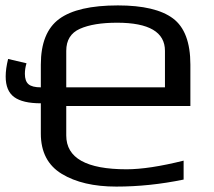

<svg xmlns="http://www.w3.org/2000/svg" viewBox="-20 -680 790 710"><path d="M684 -288H225V-179Q225 -54 448 -54Q531 -54 659 -86V-16Q533 10 410 10Q286 10 208.5 -37Q131 -84 131 -186V-441Q131 -560 199 -610Q267 -660 416 -660Q555 -660 619.5 -612Q684 -564 684 -441ZM590 -357V-492Q590 -596 413 -596Q326 -596 275.5 -573.5Q225 -551 225 -492V-357ZM131 -357V-298Q64 -298 32.5 -321Q1 -344 1 -397Q1 -426 10 -462L78 -446Q72 -426 72 -407Q72 -380 85.5 -368.5Q99 -357 131 -357Z"/></svg>

Font: Play
Style: Regular
Weight: 400
Designer: Jonas Hecksher
Foundry: Jonas Hecksher, Playtypeª, e-types AS
Version: Version 1.002